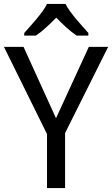

<svg xmlns="http://www.w3.org/2000/svg" viewBox="-20 -951 567 971"><path d="M263.2 -353 429.2 -713.9H526.9L309.1 -277.8V0H217.8V-272.9L0 -713.9H99.1ZM426.8 -771H367.7Q342.8 -787.6 316.4 -811.3Q290 -835 264.6 -861.8Q238.3 -835 212.4 -811.3Q186.5 -787.6 161.6 -771H102.5V-784.2Q115.2 -798.3 131.8 -816.9Q148.4 -835.4 164.8 -855.2Q181.2 -875 195.6 -894.8Q210 -914.6 217.8 -931.2H311.5Q319.3 -914.6 333.7 -894.8Q348.1 -875 364.5 -855.2Q380.9 -835.4 397.7 -816.9Q414.6 -798.3 426.8 -784.2Z"/></svg>

Font: Genotype
Style: Regular
Weight: 400
Foundry: Ascender Corporation
Version: Version 1.00